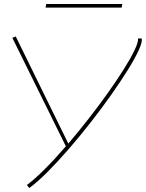

<svg xmlns="http://www.w3.org/2000/svg" viewBox="-20 -723 732 964"><path d="M673 -530H691Q696 -514 677 -472Q658 -430 621.5 -371.5Q585 -313 537 -245Q489 -177 434.5 -107.5Q380 -38 324.5 26Q269 90 218 141Q167 192 127 221L115 206Q154 177 205.5 125.5Q257 74 312 10H310L42 -533L59 -540L323 -2Q375 -63 426.5 -129Q478 -195 523 -258.5Q568 -322 602.5 -377Q637 -432 656 -472Q675 -512 673 -530ZM209 -685 212 -703H594L591 -685Z"/></svg>

Font: Georama Extra Expanded Thin
Style: Italic
Weight: 100
Width: 8
Italic angle: -9°
Designer: Jean-Baptiste Levee
Foundry: Production Type
Version: Version 1.000